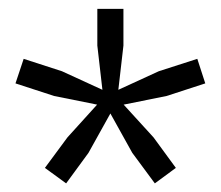

<svg xmlns="http://www.w3.org/2000/svg" viewBox="-20 -828 499 434"><path d="M259.5 -591.5 327 -517.5 377.5 -448.5 330 -413.5 279 -482.5 229.5 -571.5 180 -482.5 129.5 -413.5 81.5 -448.5 132.5 -517.5 199.5 -591.5 102.5 -611 15 -639.5 33.5 -695 120 -667 211.5 -625 200 -725V-808H259V-725L247.5 -625L339 -667L426 -695L444 -639.5L356.5 -611Z"/></svg>

Font: Encode Sans SC Condensed Thin
Style: Regular
Weight: 400
Version: Version 3.002